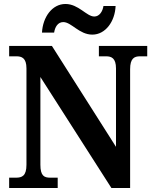

<svg xmlns="http://www.w3.org/2000/svg" viewBox="-20 -945 775 965"><path d="M444 -771C510 -771 558 -837 561 -915H500C496 -888 480 -862 454 -862C415 -862 375 -925 309 -925C242 -925 195 -859 191 -781H252C256 -808 270 -834 298 -834C339 -834 378 -771 444 -771ZM26 0H270V-52H233C203 -52 183 -60 183 -117V-558L540 0H634V-597C634 -652 655 -662 684 -662H720V-714H477V-662H513C540 -662 563 -653 563 -601V-207L241 -714H26V-662H62C89 -662 113 -654 113 -601V-117C113 -60 90 -52 60 -52H26Z"/></svg>

Font: Noto Serif Tamil SemiCondensed
Style: Bold
Weight: 700
Width: 4
Designer: Indian Type Foundry, Tom Grace, and the Monotype Design Team
Foundry: Monotype Imaging Inc.
Version: Version 2.004